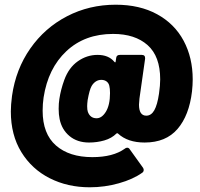

<svg xmlns="http://www.w3.org/2000/svg" viewBox="-20 -708 851 815"><path d="M798 -371Q798 -347 795 -320Q783 -218 733.5 -160.5Q684 -103 594 -103Q522 -103 481 -141Q478 -144 474 -141Q454 -121 423 -112Q392 -103 358 -103Q308 -103 275 -130.5Q242 -158 233 -203Q229 -222 229 -246Q229 -270 232 -288Q238 -328 253 -369Q272 -421 310.5 -448Q349 -475 394 -475Q441 -475 465 -446Q470 -440 471 -447L473 -461Q474 -475 489 -475H582Q597 -475 596 -459L572 -290Q570 -272 570 -264Q570 -217 601 -217Q622 -217 635 -240Q648 -263 655 -311Q660 -346 660 -371Q660 -469 606.5 -516.5Q553 -564 460 -564Q340 -564 262 -491Q184 -418 165 -294Q161 -267 161 -238Q161 -140 217.5 -90.5Q274 -41 372 -41Q460 -41 510 -77Q514 -81 520 -81Q527 -81 531 -74L587 4Q590 9 590 13Q590 21 584 25Q545 53 484.5 70Q424 87 361 87Q267 87 191 48.5Q115 10 70.5 -62.5Q26 -135 26 -235Q26 -263 31 -301Q47 -414 108.5 -502Q170 -590 264.5 -639Q359 -688 471 -688Q573 -688 647 -647.5Q721 -607 759.5 -535Q798 -463 798 -371ZM429 -233Q447 -262 447 -313Q447 -332 444 -344Q441 -356 432 -362.5Q423 -369 410 -369Q397 -369 386.5 -362Q376 -355 369 -343Q360 -328 352 -283Q350 -267 350 -257Q350 -241 353 -233Q363 -206 390 -206Q412 -206 429 -233Z"/></svg>

Font: Barlow Black
Style: Regular
Weight: 900
Designer: Jeremy Tribby
Foundry: Tribby Type
Version: Version 1.422